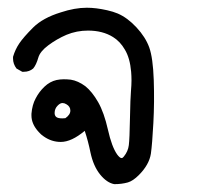

<svg xmlns="http://www.w3.org/2000/svg" viewBox="-20 -280 540 489"><path d="M134.8 81.5Q111.3 81.5 91.3 67.4Q84.5 63 78.6 56.2Q60.1 36.1 60.1 14.2Q60.1 12.2 60.1 9.8Q62 -13.2 70.8 -29.3Q79.6 -46.4 93.3 -59.3Q106.9 -72.3 124 -76.2Q133.3 -78.1 142.3 -78.1Q151.4 -78.1 160.2 -77.1Q178.7 -74.2 197.3 -60.5Q214.8 -46.4 230 -19.8Q245.1 6.8 254.9 50.3Q264.6 93.8 278.3 113.3Q285.2 122.6 289.6 122.6Q292.5 122.6 295.4 118.7Q306.2 105.5 308.1 89.6Q310.1 73.7 311 21.5Q312 -30.8 313.5 -47.4Q314.9 -64 314.9 -75.2Q314.9 -86.4 314 -97.2Q311 -132.3 297.9 -153.8Q286.1 -174.3 268.1 -185.5Q241.7 -202.1 204.1 -202.1Q175.3 -202.1 149.4 -191.4Q124.5 -180.7 103 -164.6Q82 -148.9 77.6 -133.3Q72.3 -114.7 64.5 -105.5Q54.7 -97.2 41 -97.2Q39.6 -97.2 36.6 -97.2L22 -105.5Q13.2 -117.2 13.2 -130.9Q13.2 -134.3 13.2 -135.3Q18.6 -153.8 29.1 -169.4Q39.6 -185.1 64.2 -209.7Q88.9 -234.4 134.8 -248.5Q170.4 -260.3 201.2 -260.3Q224.6 -260.3 252.9 -253.9Q268.1 -250.5 279.8 -245.6Q304.7 -234.9 327.6 -210.2Q350.6 -185.5 360.1 -159.2Q369.6 -132.8 371.6 -76.2Q373.5 -20.5 370.6 33.4Q367.7 87.4 364.3 111.3Q359.9 139.6 333.5 166Q318.8 180.7 305.7 184.6Q290 189 271.5 189H271Q252 185.5 234.9 164.3Q217.8 143.1 210.4 108.4Q204.6 79.6 195.8 53.2Q162.1 81.5 134.8 81.5ZM148.9 -14.6Q144 -17.6 139.2 -17.6Q133.3 -17.6 127 -11.2Q119.1 -3.4 119.1 7.8Q119.1 14.6 123.5 18.1Q127.9 21.5 138.7 21.5Q142.1 21.5 146.5 21Q159.2 12.2 159.2 1.7Q159.2 -8.8 148.9 -14.6Z"/></svg>

Font: Bakudai
Style: Medium
Weight: 500
Version: Version 1.48